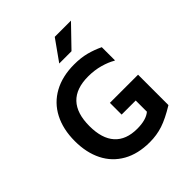

<svg xmlns="http://www.w3.org/2000/svg" viewBox="-246 -1094 1273 1273"><g transform="rotate(-45 390.0 -458.0)"><path d="M435 -708Q498 -708 548 -695Q598 -682 646 -659V-536H642Q607 -557 555.5 -571.5Q504 -586 445 -586Q218 -586 218 -347Q218 -230 272 -170Q326 -110 430 -110Q514 -110 555 -145V-250H423V-360H687V-75Q607 -26 549 -7Q491 12 426 12Q316 12 238 -32Q160 -76 119.5 -156.5Q79 -237 79 -345Q79 -456 121.5 -538Q164 -620 244.5 -664Q325 -708 435 -708ZM474 -928H626L485 -782H370Z"/></g></svg>

Font: AmikoBold
Style: Bold
Weight: 700
Designer: Pablo Impallari, Rodrigo Fuenzalida, Andres Torresi
Foundry: Impallari Type
Version: Version 1.000; ttfautohint (v1.3)